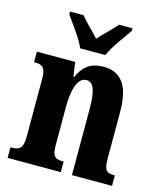

<svg xmlns="http://www.w3.org/2000/svg" viewBox="-114 -850 787 934"><g transform="rotate(15 279.5 -383.0)"><path d="M216 -606H343C361 -651 411 -715 437 -753V-766H369C349 -740 303 -700 279 -671C254 -700 210 -740 190 -766H122V-753C147 -715 198 -651 216 -606ZM13 0H281V-53H278C241 -53 223 -62 223 -118V-309C223 -390 238 -465 286 -465C326 -465 337 -415 337 -330V0H539V-53H535C498 -53 484 -62 484 -123V-356C484 -491 438 -549 350 -549C280 -549 247 -516 224 -464H220L210 -536H17V-483H21C56 -483 76 -474 76 -418V-122C76 -62 55 -53 17 -53H13Z"/></g></svg>

Font: Noto Serif Thai ExtraCondensed ExtraBold
Style: Regular
Weight: 800
Width: 2
Designer: Monotype Design Team
Foundry: Monotype Imaging Inc.
Version: Version 2.002